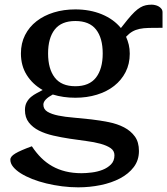

<svg xmlns="http://www.w3.org/2000/svg" viewBox="-20 -555 710 815"><path d="M184.1 -328.1Q184.1 -262.7 212.4 -225.8Q240.7 -189 299.8 -189Q358.9 -189 387.5 -225.8Q416 -262.7 416 -328.1Q416 -393.6 387.7 -429.7Q359.4 -465.8 299.8 -465.8Q240.7 -465.8 212.4 -429.7Q184.1 -393.6 184.1 -328.1ZM115.2 65.9Q133.3 93.3 154.5 114.5Q175.8 135.7 201.7 150.4Q227.5 165 258.5 172.6Q289.6 180.2 326.2 180.2Q345.2 180.2 369.4 177.2Q393.6 174.3 415 166Q436.5 157.7 451.2 142.8Q465.8 127.9 465.8 104Q465.8 85 449.5 73.7Q433.1 62.5 406.5 55.2Q379.9 47.9 345.7 43.5Q311.5 39.1 275.9 33.7Q240.2 28.3 206.1 20.5Q171.9 12.7 145.3 -0.7Q118.7 -14.2 102.3 -35.2Q85.9 -56.2 85.9 -87.9Q85.9 -107.4 93.3 -120.8Q100.6 -134.3 111.8 -143.6Q123 -152.8 136.2 -159.7Q149.4 -166.5 161.1 -172.9Q118.2 -197.3 93.5 -236.6Q68.8 -275.9 68.8 -328.1Q68.8 -371.6 86.4 -406.2Q104 -440.9 135.3 -465.1Q166.5 -489.3 208.5 -502.2Q250.5 -515.1 299.8 -515.1Q361.8 -515.1 412.1 -494.4Q462.4 -473.6 493.2 -436L522 -472.2Q538.1 -491.7 551 -504.2Q564 -516.6 575.7 -523.4Q587.4 -530.3 598.9 -532.7Q610.4 -535.2 624 -535.2Q630.4 -535.2 638.4 -533.4Q646.5 -531.7 653.3 -527.8Q660.2 -523.9 665 -517.8Q669.9 -511.7 669.9 -502.9V-437Q636.2 -437 612.8 -436.5Q589.4 -436 572.3 -432.4Q555.2 -428.7 541.7 -420.9Q528.3 -413.1 515.1 -398.9Q522.5 -382.3 526.6 -365.2Q530.8 -348.1 530.8 -327.1Q530.8 -283.7 513.2 -249.3Q495.6 -214.8 464.6 -190.4Q433.6 -166 391.4 -153.1Q349.1 -140.1 299.8 -140.1Q273.4 -140.1 249.8 -143.6Q226.1 -147 204.1 -153.8Q185.5 -144 174.8 -133.1Q164.1 -122.1 164.1 -110.8Q164.1 -91.3 181.4 -80.8Q198.7 -70.3 227.3 -64.5Q255.9 -58.6 292.5 -55.7Q329.1 -52.7 366.9 -48.3Q404.8 -43.9 441.4 -36.6Q478 -29.3 506.6 -14.4Q535.2 0.5 552.5 24.4Q569.8 48.3 569.8 85.9Q569.8 125 547.9 154.1Q525.9 183.1 489.7 202.1Q453.6 221.2 407.2 230.7Q360.8 240.2 312 240.2Q277.8 240.2 243.4 235.8Q209 231.4 176.8 223.6Q144.5 215.8 116.7 204.8Q88.9 193.8 68.4 180.9Q47.9 168 35.9 153.3Q23.9 138.7 23.9 123Q23.9 115.7 29.1 109.4Q34.2 103 45.2 96.4Q56.2 89.8 73.5 82.3Q90.8 74.7 115.2 65.9Z"/></svg>

Font: Artifika
Style: Medium
Weight: 500
Designer: Yulya Zhdanova | Cyreal.org
Foundry: Yulya Zhdanova | Cyreal
Version: Version 1.000